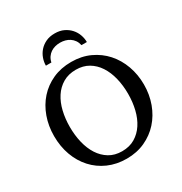

<svg xmlns="http://www.w3.org/2000/svg" viewBox="-206 -1044 1143 1209"><g transform="rotate(-30 365.5 -439.5)"><path d="M576.2 -334Q576.2 -395 563 -449Q549.8 -502.9 523.4 -543.2Q497.1 -583.5 457.8 -606.7Q418.5 -629.9 366.2 -629.9Q312 -629.9 272 -606.4Q231.9 -583 205.6 -542.7Q179.2 -502.4 166.5 -449Q153.8 -395.5 153.8 -335.9Q153.8 -275.9 166.7 -221.9Q179.7 -168 205.8 -127.4Q231.9 -86.9 271.2 -63Q310.5 -39.1 363.8 -39.1Q418 -39.1 457.8 -63Q497.6 -86.9 523.9 -127.2Q550.3 -167.5 563.2 -220.9Q576.2 -274.4 576.2 -334ZM691.9 -335Q691.9 -262.2 668.5 -198.2Q645 -134.3 602.3 -86.7Q559.6 -39.1 499.5 -11.5Q439.5 16.1 366.2 16.1Q292.5 16.1 232.2 -10.5Q171.9 -37.1 128.9 -84.5Q85.9 -131.8 62.5 -196Q39.1 -260.3 39.1 -335.9Q39.1 -409.2 62 -473.1Q85 -537.1 127.4 -584.7Q169.9 -632.3 230.2 -659.7Q290.5 -687 365.2 -687Q439.5 -687 499.8 -659.2Q560.1 -631.3 602.8 -583.5Q645.5 -535.6 668.7 -471.7Q691.9 -407.7 691.9 -335ZM475.1 -746.1Q470.2 -767.6 459.5 -783Q448.7 -798.3 433.8 -808.1Q418.9 -817.9 401.4 -822.5Q383.8 -827.1 365.2 -827.1Q346.7 -827.1 329.1 -822.5Q311.5 -817.9 296.9 -808.1Q282.2 -798.3 271.5 -783Q260.7 -767.6 256.3 -746.1H216.3Q216.3 -772.5 225.6 -798.8Q234.9 -825.2 253.4 -846.4Q272 -867.7 299.8 -881.1Q327.6 -894.5 365.2 -894.5Q402.3 -894.5 430.2 -881.1Q458 -867.7 476.8 -846.4Q495.6 -825.2 504.9 -798.8Q514.2 -772.5 514.2 -746.1Z"/></g></svg>

Font: Charis SIL Phon
Style: Regular
Weight: 400
Foundry: SIL International
Version: Version 5.000